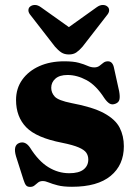

<svg xmlns="http://www.w3.org/2000/svg" viewBox="-20 -738 552 772"><path d="M251.5 -436.5Q219.5 -436.5 202.8 -421.8Q186 -407 186 -385Q186 -365 200.2 -349.5Q214.5 -334 267.5 -323.5Q353 -307.5 398.5 -282.8Q444 -258 461 -224.8Q478 -191.5 478 -150Q478 -74.5 425 -30.8Q372 13 269.5 13Q234 13 212 7.2Q190 1.5 176.2 -4.2Q162.5 -10 152 -10Q140.5 -10 133.2 -4.2Q126 1.5 119 7.5Q112 13.5 101 13.5Q90 13.5 84.8 7.2Q79.5 1 74.5 -15L44.5 -109Q31.5 -153 57 -163Q82 -172.5 101 -144Q135 -90 174.5 -65.8Q214 -41.5 258.5 -41.5Q297 -41.5 316 -56.5Q335 -71.5 335 -96.5Q335 -112 327 -123.8Q319 -135.5 296.5 -145.2Q274 -155 229.5 -164Q126.5 -184 85.5 -226.2Q44.5 -268.5 44.5 -336Q44.5 -382.5 69.5 -417.5Q94.5 -452.5 138 -472Q181.5 -491.5 238.5 -491.5Q275 -491.5 296.8 -485.5Q318.5 -479.5 332.2 -473.2Q346 -467 359 -467Q371.5 -467 379.8 -473.2Q388 -479.5 395.5 -485.5Q403 -491.5 414 -491.5Q434 -491.5 439 -462L459 -371.5Q463 -349.5 460.2 -337.8Q457.5 -326 444.5 -321Q431 -315.5 420.8 -321.5Q410.5 -327.5 399.5 -343.5Q366.5 -395 328 -415.8Q289.5 -436.5 251.5 -436.5ZM312 -550.5Q299 -535.5 287 -527.2Q275 -519 257 -519Q239 -519 226.5 -527.2Q214 -535.5 201 -550.5L104 -675.5Q94 -687 94.2 -696.8Q94.5 -706.5 101 -711.5Q109 -718 120.5 -718Q132 -718 144.5 -709L257 -629L369 -709Q381.5 -718 393.2 -718Q405 -718 412 -711.5Q418.5 -706.5 418.8 -696.8Q419 -687 409 -675.5Z"/></svg>

Font: Fraunces 9pt S000
Style: Bold
Weight: 700
Version: Version 1.000; ttfautohint (v1.8.3)